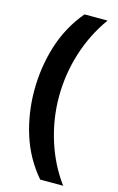

<svg xmlns="http://www.w3.org/2000/svg" viewBox="-132 -768 602 979"><g transform="rotate(15 169.5 -278.0)"><path d="M39.6 -273.9Q39.6 -396 75 -509.5Q110.4 -623 186.5 -713.9H308.6Q240.7 -620.1 205.1 -507.1Q169.4 -394 169.4 -274.9Q169.4 -159.2 204.6 -46.6Q239.7 65.9 307.6 158.2H186.5Q110.4 69.8 75 -41.5Q39.6 -152.8 39.6 -273.9Z"/></g></svg>

Font: Nokora
Style: Bold
Weight: 700
Designer: Danh Hong
Version: Version 8.000; ttfautohint (v1.8.3)